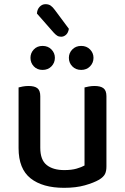

<svg xmlns="http://www.w3.org/2000/svg" viewBox="-20 -886 599 920"><path d="M69 -467Q76 -469 89 -471.5Q102 -474 117 -474Q146 -474 159.5 -463Q173 -452 173 -425V-178Q173 -120 203.5 -95.5Q234 -71 288 -71Q323 -71 347 -78Q371 -85 385 -93V-467Q393 -469 405.5 -471.5Q418 -474 433 -474Q462 -474 476 -463Q490 -452 490 -425V-88Q490 -66 483 -52Q476 -38 455 -25Q429 -10 386.5 2Q344 14 287 14Q184 14 126.5 -31.5Q69 -77 69 -176ZM243 -609Q243 -585 226.5 -568Q210 -551 184 -551Q158 -551 142 -568Q126 -585 126 -609Q126 -632 142 -649Q158 -666 184 -666Q210 -666 226.5 -649Q243 -632 243 -609ZM428 -609Q428 -585 411.5 -568Q395 -551 369 -551Q343 -551 326.5 -568Q310 -585 310 -609Q310 -632 326.5 -649Q343 -666 369 -666Q395 -666 411.5 -649Q428 -632 428 -609ZM157 -821Q158 -841 170 -853.5Q182 -866 198 -866Q213 -866 223 -859Q233 -852 243 -838L310 -748Q307 -729 296.5 -719.5Q286 -710 273 -710Q262 -710 254 -715Q246 -720 237 -730Z"/></svg>

Font: Baloo Thambi 2 Medium
Style: Regular
Weight: 500
Designer: Aadarsh Rajan and Ek Type
Foundry: Ek Type
Version: Version 1.640;hotconv 1.0.111;makeotfexe 2.5.65597; ttfautoh